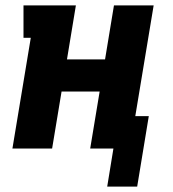

<svg xmlns="http://www.w3.org/2000/svg" viewBox="-20 -550 640 711"><path d="M488 141H377L400 0H314L349 -211H208L173 0H26L94 -410H67V-530H261L228 -330H369L402 -530H549L481 -120H531Z"/></svg>

Font: Iosevka Curly Slab HvEx
Style: Italic
Weight: 900
Width: 7
Italic angle: -9°
Monospace: yes
Designer: Belleve Invis
Foundry: Belleve Invis
Version: Version 11.1.0; ttfautohint (v1.8.3)